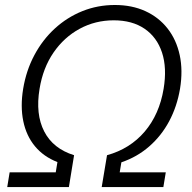

<svg xmlns="http://www.w3.org/2000/svg" viewBox="-20 -757 778 777"><path d="M9.3 0 19 -59.6H205.6L212.4 -101.1Q156.2 -123 121.3 -165.3Q86.4 -207.5 74.2 -266.8Q62 -326.2 73.7 -397.5Q85.9 -471.7 119.1 -533.9Q152.3 -596.2 201.9 -641.6Q251.5 -687 313.2 -711.9Q375 -736.8 444.8 -736.8Q514.2 -736.8 568.4 -711.9Q622.6 -687 658.2 -641.6Q693.8 -596.2 707.3 -533.9Q720.7 -471.7 708.5 -397.5Q696.3 -325.7 664.6 -266.4Q632.8 -207 583.7 -164.3Q534.7 -121.6 471.2 -100.1L464.4 -59.6H650.9L641.1 0H391.6L413.1 -128.9Q506.3 -154.8 565.7 -224.6Q625 -294.4 642.1 -397.5Q656.2 -481.9 635.7 -544.2Q615.2 -606.4 565.2 -640.6Q515.1 -674.8 440.4 -674.8Q365.7 -674.8 302.5 -640.6Q239.3 -606.4 196.5 -544.2Q153.8 -481.9 140.1 -397.5Q123 -294.9 158.9 -225.1Q194.8 -155.3 279.8 -128.9L258.8 0Z"/></svg>

Font: Inter 24pt Light
Style: Italic
Weight: 300
Italic angle: -9.3988°
Designer: Rasmus Andersson
Foundry: rsms
Version: Version 4.001;git-66647c0bb